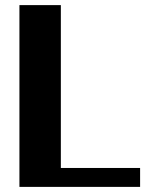

<svg xmlns="http://www.w3.org/2000/svg" viewBox="-20 -731 581 751"><path d="M56 0H528V-74H218V-711H56Z"/></svg>

Font: Aerodynamic
Style: Bd
Weight: 500
Designer: Google
Version: Version 2.000980; 2014